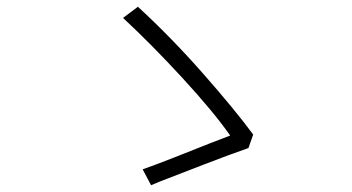

<svg xmlns="http://www.w3.org/2000/svg" viewBox="-20 -639 1040 568"><path d="M715 -201Q660 -182 585 -153Q510 -124 453 -102Q439 -96 427 -91L402 -138Q439 -151 495 -173Q551 -195 601 -215Q638 -229 661 -238Q612 -308 520.5 -407.5Q429 -507 344 -586L388 -619Q487 -528 581.5 -420.5Q676 -313 729 -241Z"/></svg>

Font: LXGW 975 Gothic SC 200W
Style: Regular
Weight: 200
Version: Version 2.01;February 25, 2021